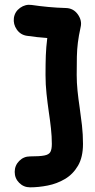

<svg xmlns="http://www.w3.org/2000/svg" viewBox="-20 -741 399 803"><path d="M38.1 -666Q42 -692.4 64.2 -708.3Q86.4 -724.1 112.8 -720.2Q145.5 -715.3 181.9 -711.9Q218.3 -708.5 254.9 -707.5Q286.6 -707 305.2 -681.2Q323.7 -655.3 317.4 -628.4Q309.1 -590.8 305.7 -562.7Q302.2 -534.7 301.5 -504.2Q300.8 -473.6 300.8 -427.2Q300.8 -395.5 304.2 -361.8Q307.6 -328.1 313 -292.5Q318.4 -255.4 322.8 -216.8Q327.1 -178.2 327.1 -139.2Q327.1 -83.5 306.2 -47.9Q285.2 -12.2 251.7 7.6Q218.3 27.3 179.7 34.9Q141.1 42.5 106 42.5Q79.1 42.5 60.3 23.7Q41.5 4.9 41.5 -22Q41.5 -48.8 60.3 -67.9Q79.1 -86.9 106 -86.9Q145.5 -86.9 165 -90.6Q184.6 -94.2 190.7 -105.5Q196.8 -116.7 196.8 -139.2Q196.8 -170.4 193.1 -203.9Q189.5 -237.3 184.1 -272.9Q178.7 -310.1 174.6 -348.6Q170.4 -387.2 170.4 -427.2Q170.4 -474.1 171.6 -508.8Q172.9 -543.5 177.7 -582Q156.2 -583.5 134.3 -585.9Q112.3 -588.4 92.3 -591.3Q65.9 -595.2 50.3 -617.4Q34.7 -639.6 38.1 -666Z"/></svg>

Font: Mikhak-DS2-FD Bold
Style: Regular
Weight: 700
Designer: Amin Abedi
Version: Version 3.4